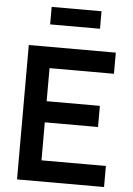

<svg xmlns="http://www.w3.org/2000/svg" viewBox="-61 -979 709 1025"><g transform="rotate(5 293.0 -467.0)"><path d="M440.9 -839.8H173.8V-933.6H440.9ZM536.1 0H69.8V-720.2H536.1V-606.9H190.9V-429.7H476.1V-316.4H190.9V-112.8H536.1Z"/></g></svg>

Font: Vela Sans Bd
Style: Bold
Weight: 700
Designer: Principal design: Mikhail Sharanda - project Manrope.
Design modification: Ravid Balaliev
Foundry: Mikhail Sharanda
Version: Version 1.001